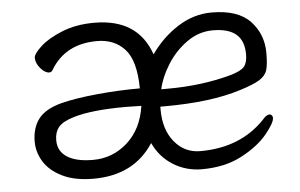

<svg xmlns="http://www.w3.org/2000/svg" viewBox="-42 -545 972 623"><g transform="rotate(-5 444.0 -234.0)"><path d="M364 -205Q253 -205 193 -187Q156 -176 142.5 -159.5Q129 -143 129 -117Q129 -81 158.5 -62Q188 -43 243 -43Q307 -43 355 -86Q403 -129 414 -204ZM710 -278Q745 -288 756 -301Q767 -314 767 -341Q767 -385 742 -406.5Q717 -428 666 -428Q620 -428 581 -400Q542 -372 516.5 -331Q491 -290 483 -252H503Q615 -252 710 -278ZM155 -235Q201 -247 272.5 -254Q344 -261 414 -261Q413 -352 379 -389Q345 -426 289 -426Q185 -426 137 -345Q133 -338 126 -338Q112 -338 97.5 -355Q83 -372 83 -389Q83 -402 108.5 -425.5Q134 -449 180 -467.5Q226 -486 285 -486Q427 -486 468 -367Q505 -420 557 -453Q609 -486 667 -486Q753 -486 793 -443.5Q833 -401 833 -340Q833 -302 827.5 -284Q822 -266 802 -253.5Q782 -241 737 -227Q639 -196 488 -196H475V-186Q475 -121 508 -81Q541 -41 592 -41Q723 -41 803 -125Q815 -140 826 -140Q830 -140 833 -136.5Q836 -133 836 -128Q836 -112 806.5 -76Q777 -40 722 -11Q667 18 592 18Q541 18 499 -8Q457 -34 435 -81Q371 18 239 18Q178 18 137.5 -2Q97 -22 78 -53Q59 -84 59 -118Q59 -163 81 -192Q103 -221 155 -235Z"/></g></svg>

Font: Fusion Kai T
Style: Regular
Weight: 400
Designer: Fontworks Inc.
Version: Version 24.134;May 13, 2024